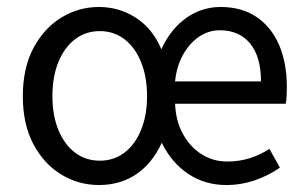

<svg xmlns="http://www.w3.org/2000/svg" viewBox="-20 -518 879 550"><path d="M263.2 12Q205.2 12 155.5 -18.1Q105.9 -48.2 75.6 -105.1Q45.4 -162.1 45.4 -242.3Q45.4 -323.5 75.9 -380.6Q106.5 -437.7 156.1 -467.9Q205.8 -498 263.2 -498Q322.2 -498 370 -466.6Q417.8 -435.2 442.2 -376.8Q468.2 -434.1 512.8 -466.1Q557.4 -498 611.9 -498Q672.4 -498 714.8 -469.4Q757.1 -440.8 779.4 -389.4Q801.7 -337.9 801.7 -268.8Q801.7 -255 801.1 -243Q800.5 -231.1 798.5 -220.8H481.5Q483.6 -171.5 503.9 -134.4Q524.2 -97.3 557.2 -76.3Q590.3 -55.3 630.8 -55.3Q666.3 -55.3 696.9 -65.3Q727.4 -75.4 751.8 -91.6L781.7 -37.7Q751.1 -16 711.4 -2Q671.8 12 627.6 12Q567.1 12 519.2 -19.9Q471.3 -51.8 443.4 -109Q415.8 -49.5 370.2 -18.8Q324.5 12 263.2 12ZM265.7 -57.7Q306.3 -57.7 336.6 -80.8Q366.9 -103.9 384 -145.6Q401.2 -187.3 401.2 -242.3Q401.2 -298.5 384 -340.4Q366.9 -382.3 336.6 -405.6Q306.3 -428.9 265.7 -428.9Q225.5 -428.9 195 -405.6Q164.5 -382.3 147.3 -340.4Q130.2 -298.5 130.2 -242.3Q130.2 -187.3 147.3 -145.6Q164.5 -103.9 195 -80.8Q225.5 -57.7 265.7 -57.7ZM481.5 -284.9H727.6Q727.6 -355.6 696.4 -393.5Q665.2 -431.3 609.5 -431.3Q577.3 -431.3 549.9 -412.6Q522.5 -393.8 504.2 -361Q485.9 -328.1 481.5 -284.9Z"/></svg>

Font: Source Sans 3
Style: Regular
Weight: 200
Designer: Paul D. Hunt
Foundry: Adobe
Version: Version 3.046;hotconv 1.0.118;makeotfexe 2.5.65603